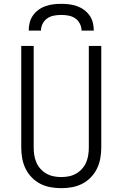

<svg xmlns="http://www.w3.org/2000/svg" viewBox="-20 -975 640 1003"><path d="M300 8Q272 8 244 3Q216 -2 190.5 -15Q165 -28 145 -49Q125 -70 113 -95Q101 -120 96 -148Q91 -176 91 -205V-735H156V-205Q156 -185 159 -165Q162 -145 170 -126.5Q178 -108 191.5 -93Q205 -78 222.5 -68Q240 -58 260 -54Q280 -50 300 -50Q320 -50 340 -54Q360 -58 377.5 -68Q395 -78 408.5 -93Q422 -108 430 -126.5Q438 -145 441 -165Q444 -185 444 -205V-735H509V-205Q509 -176 504 -148Q499 -120 487 -95Q475 -70 455 -49Q435 -28 409.5 -15Q384 -2 356 3Q328 8 300 8ZM130 -815Q130 -836 135 -856.5Q140 -877 152 -894Q164 -911 181 -923.5Q198 -936 218 -943Q238 -950 258.5 -952.5Q279 -955 300 -955Q321 -955 341.5 -952.5Q362 -950 382 -943Q402 -936 419 -923.5Q436 -911 448 -894Q460 -877 465 -856.5Q470 -836 470 -815H406Q406 -834 397 -851.5Q388 -869 372.5 -879.5Q357 -890 338 -893.5Q319 -897 300 -897Q281 -897 262 -893.5Q243 -890 227.5 -879.5Q212 -869 203 -851.5Q194 -834 194 -815Z"/></svg>

Font: Iosevka Aile Light
Style: Regular
Weight: 300
Designer: Belleve Invis
Foundry: Belleve Invis
Version: Version 27.3.5; ttfautohint (v1.8.4)